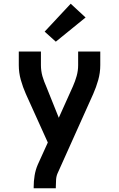

<svg xmlns="http://www.w3.org/2000/svg" viewBox="-20 -807 640 1032"><path d="M161 205V198Q161 167 166 136.5Q171 106 183 78L237 -41L119 -302Q103 -338 92 -377Q81 -416 81 -457V-530H200V-457Q200 -442 202 -427Q204 -412 208 -397.5Q212 -383 217.5 -369Q223 -355 229 -341L296 -174L372 -343Q384 -370 392 -398.5Q400 -427 400 -457V-530H519V-457Q519 -416 508 -377Q497 -338 481 -302L292 119Q283 137 281.5 157.5Q280 178 280 198V205ZM280 -583 220 -637 360 -787 440 -713Z"/></svg>

Font: Iosevka Curly Extended
Style: Bold
Weight: 700
Width: 7
Monospace: yes
Designer: Belleve Invis
Foundry: Belleve Invis
Version: Version 11.1.0; ttfautohint (v1.8.3)